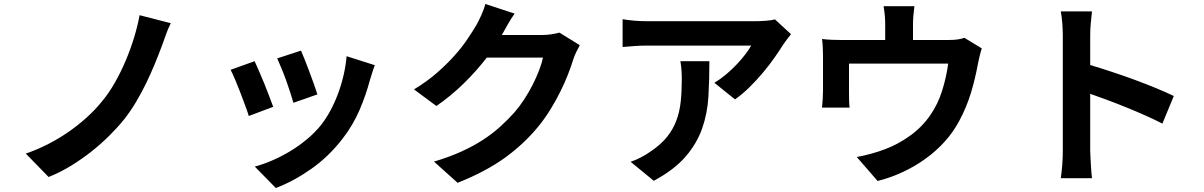

<svg xmlns="http://www.w3.org/2000/svg" viewBox="-20 -848 6020 960"><path d="M834 -732Q820 -705 809.5 -674.5Q799 -644 790 -620Q774 -577 754 -528.5Q734 -480 710.5 -431.5Q687 -383 659.5 -337Q632 -291 602 -253Q570 -213 528.5 -171.5Q487 -130 438.5 -91.5Q390 -53 335.5 -19.5Q281 14 223 37L109 -80Q167 -100 221.5 -128Q276 -156 324 -189.5Q372 -223 414 -261Q456 -299 489 -340Q525 -383 555 -436Q585 -489 609 -546Q633 -603 650.5 -660.5Q668 -718 678 -772L834 -732Z M1485 -595Q1492 -579 1504 -549Q1516 -519 1528 -486.5Q1540 -454 1551 -423.5Q1562 -393 1567 -376L1447 -334Q1442 -352 1432.5 -382Q1423 -412 1411.5 -444Q1400 -476 1387.5 -506Q1375 -536 1366 -556ZM1854 -522Q1845 -498 1840 -481Q1835 -464 1830 -449Q1810 -373 1777.5 -297.5Q1745 -222 1694 -156Q1624 -65 1535.5 -3Q1447 59 1359 92L1254 -15Q1295 -26 1340.5 -45.5Q1386 -65 1430 -91.5Q1474 -118 1514.5 -151.5Q1555 -185 1586 -224Q1611 -256 1632.5 -296Q1654 -336 1670.5 -380.5Q1687 -425 1698 -472.5Q1709 -520 1713 -567ZM1253 -542Q1262 -523 1275 -493Q1288 -463 1301.5 -430Q1315 -397 1326.5 -366Q1338 -335 1346 -314L1224 -268Q1218 -288 1206 -320.5Q1194 -353 1181 -387Q1168 -421 1155 -451.5Q1142 -482 1133 -499Z M2879 -622Q2871 -608 2861.5 -588.5Q2852 -569 2846 -550Q2836 -517 2820 -476Q2804 -435 2782.5 -391.5Q2761 -348 2733.5 -303Q2706 -258 2672 -216Q2601 -129 2505 -59.5Q2409 10 2268 66L2150 -40Q2227 -63 2287.5 -90.5Q2348 -118 2396 -149.5Q2444 -181 2482 -215.5Q2520 -250 2553 -287Q2578 -316 2601.5 -352Q2625 -388 2643.5 -424.5Q2662 -461 2675.5 -496.5Q2689 -532 2695 -560H2414Q2363 -494 2299.5 -431.5Q2236 -369 2162 -318L2050 -401Q2116 -441 2165.5 -484.5Q2215 -528 2252.5 -570Q2290 -612 2316.5 -651.5Q2343 -691 2362 -723Q2373 -742 2386.5 -772Q2400 -802 2407 -828L2553 -780Q2535 -754 2518 -724.5Q2501 -695 2492 -678L2489 -673H2690Q2713 -673 2736.5 -676.5Q2760 -680 2777 -685Z M3527 -542Q3527 -449 3522 -364.5Q3517 -280 3490.5 -205Q3464 -130 3407.5 -64.5Q3351 1 3249 56L3133 -39Q3157 -47 3183.5 -60.5Q3210 -74 3238 -94Q3286 -127 3315.5 -164Q3345 -201 3361.5 -244.5Q3378 -288 3383.5 -339Q3389 -390 3389 -452Q3389 -475 3387.5 -496.5Q3386 -518 3382 -542ZM3935 -677Q3927 -667 3915 -651.5Q3903 -636 3896 -625Q3878 -596 3852 -559Q3826 -522 3794.5 -484.5Q3763 -447 3727.5 -412Q3692 -377 3655 -351L3552 -434Q3582 -452 3611 -476.5Q3640 -501 3664.5 -527Q3689 -553 3707.5 -577.5Q3726 -602 3736 -620H3215Q3183 -620 3155.5 -618Q3128 -616 3093 -613V-752Q3122 -747 3152.5 -744.5Q3183 -742 3215 -742H3754Q3764 -742 3779 -742.5Q3794 -743 3808.5 -744Q3823 -745 3835.5 -747Q3848 -749 3855 -751Z M4889 -606Q4883 -589 4877.5 -565Q4872 -541 4869 -526Q4856 -454 4834.5 -383Q4813 -312 4776 -243Q4746 -187 4703.5 -140Q4661 -93 4608.5 -55Q4556 -17 4495.5 11.5Q4435 40 4368 57L4264 -63Q4298 -69 4336 -79.5Q4374 -90 4405 -102Q4468 -125 4529 -168.5Q4590 -212 4632 -273Q4670 -328 4691 -395.5Q4712 -463 4721 -530H4225V-384Q4225 -367 4225.5 -346Q4226 -325 4228 -310H4090Q4092 -329 4093.5 -351.5Q4095 -374 4095 -394V-567Q4095 -584 4094 -609.5Q4093 -635 4090 -653Q4116 -650 4139.5 -649Q4163 -648 4192 -648H4406V-725Q4406 -746 4404.5 -765.5Q4403 -785 4398 -817H4552Q4548 -785 4546.5 -765.5Q4545 -746 4545 -725V-648H4719Q4751 -648 4770 -651Q4789 -654 4802 -659Z M5792 -230Q5753 -250 5707 -270.5Q5661 -291 5613 -310.5Q5565 -330 5518 -347.5Q5471 -365 5431 -379V-96Q5431 -85 5432 -67.5Q5433 -50 5434 -30.5Q5435 -11 5436.5 8.5Q5438 28 5440 43H5284Q5286 28 5288 10.5Q5290 -7 5291.5 -26Q5293 -45 5293.5 -63Q5294 -81 5294 -96V-670Q5294 -697 5291.5 -731Q5289 -765 5284 -791H5440Q5437 -765 5434 -733.5Q5431 -702 5431 -670V-523Q5481 -508 5540 -488.5Q5599 -469 5656 -448Q5713 -427 5763.5 -406Q5814 -385 5849 -368Z"/></svg>

Font: SpoqaHanSansJP-Bold
Style: Regular
Weight: 700
Designer: [Source Han Sans]
Ryoko NISHIZUKA  (kana & ideographs); Paul D. Hunt (Latin, Greek & Cyrillic); Wenlong ZHANG  (bopomofo
Foundry: Spoqa (http://bi.spoqa.com)
Version: Version 1.002.20150607